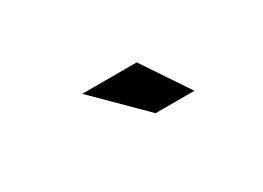

<svg xmlns="http://www.w3.org/2000/svg" viewBox="-20 -907 639 467"><g transform="rotate(-30 300.0 -673.0)"><path d="M330 -608 199 -738H352L439 -608Z"/></g></svg>

Font: Red Hat Display
Style: Bold Italic
Weight: 700
Italic angle: -12°
Designer: Pentagram, MCKL
Foundry: Pentagram, MCKL
Version: Version 1.023; ttfautohint (v1.8.3)